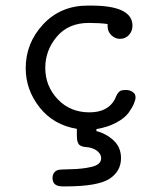

<svg xmlns="http://www.w3.org/2000/svg" viewBox="-20 -459 565 687"><path d="M72 -215Q72 -305 134.5 -372Q197 -439 294 -439H306Q454 -439 454 -367Q454 -348 441.5 -334Q429 -320 409 -320Q392 -320 378.5 -333Q365 -346 365 -365V-373Q337 -377 298 -377Q225 -377 183.5 -328Q142 -279 142 -216Q142 -151 186.5 -104Q231 -57 300 -57Q366 -57 391 -104Q392 -107 395 -113.5Q398 -120 400 -123Q402 -126 405.5 -130Q409 -134 415 -135.5Q421 -137 430 -137Q444 -137 453 -131Q462 -125 463.5 -119.5Q465 -114 465 -110Q465 -103 459.5 -89Q454 -75 440.5 -56Q427 -37 396.5 -20.5Q366 -4 325 3V10Q360 19 386.5 43.5Q413 68 413 107Q413 153 373 180Q331 208 214 208H204Q168 208 168 178Q168 158 185 150Q191 147 232.5 146.5Q274 146 308 138Q342 130 342 107Q342 94 330 83Q318 72 296 68Q294 68 289 67.5Q284 67 281.5 66.5Q279 66 275 65Q271 64 269.5 63Q268 62 265 60Q262 58 260.5 55Q259 52 257.5 47.5Q256 43 255.5 37.5Q255 32 255 25V2Q171 -12 121.5 -75Q72 -138 72 -215Z"/></svg>

Font: CMU Typewriter Text
Style: Regular
Weight: 500
Monospace: yes
Version: Version 0.7.0